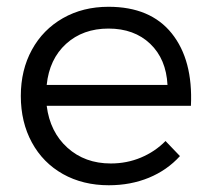

<svg xmlns="http://www.w3.org/2000/svg" viewBox="-20 -549 628 572"><path d="M548.8 -233.9H119.1Q128.9 -155.8 180.9 -108.9Q232.9 -62 310.1 -62Q357.9 -62 399.9 -79.6Q441.9 -97.2 473.1 -128.9L516.1 -84Q478 -42 423.6 -19.5Q369.1 2.9 304.2 2.9Q227.1 2.9 167.5 -30.5Q107.9 -64 75 -124.5Q42 -185.1 42 -263.2Q42 -340.3 75 -400.6Q107.9 -460.9 167.5 -494.9Q227.1 -528.8 303.2 -528.8Q428.2 -528.8 491.7 -449.5Q555.2 -370.1 548.8 -233.9ZM479 -295.9Q475.1 -373 427.5 -418.5Q379.9 -463.9 303.2 -463.9Q227.1 -463.9 177 -418.5Q127 -373 119.1 -295.9Z"/></svg>

Font: Argentum Sans Light
Style: Regular
Weight: 300
Designer: Julieta Ulanovsky (Modified by Cristiano Sobral)
Foundry: Julieta Ulanovsky
Version: Version 1.000; ttfautohint (v1.5.65-e2d9)